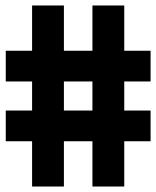

<svg xmlns="http://www.w3.org/2000/svg" viewBox="-20 -680 570 700"><path d="M529 -165V-277H433V-383H529V-495H433V-660H317V-495H213V-660H97V-495H1V-383H97V-277H1V-165H97V0H213V-165H317V0H433V-165ZM317 -277H213V-383H317Z"/></svg>

Font: TitilliumMaps29L
Style: 999 wt
Weight: 900
Designer: Campivisivi
Foundry: Accademia di Belle Arti di Urbino and students of MA course of Visual design